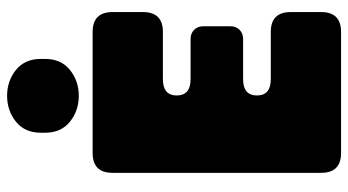

<svg xmlns="http://www.w3.org/2000/svg" viewBox="-240 -741 981 541"><g transform="rotate(-90 250.5 -470.5)"><path d="M34 -644Q34 -700 90 -700H431Q487 -700 487 -644V-558Q487 -502 431 -502H298Q252 -502 252 -463Q252 -424 298 -424H411Q427 -424 437 -414Q447 -404 447 -388V-312Q447 -296 437 -286Q427 -276 411 -276H298Q252 -276 252 -237Q252 -198 298 -198H431Q487 -198 487 -142V-56Q487 0 431 0H90Q34 0 34 -56ZM147 -834V-846Q147 -891 178 -916Q209 -941 251 -941Q293 -941 324 -916Q355 -891 355 -846V-834Q355 -789 324 -764Q293 -739 251 -739Q209 -739 178 -764Q147 -789 147 -834Z"/></g></svg>

Font: LT Crewmate
Style: Regular
Weight: 400
Designer: Daniel Lyons
Foundry: LyonsType
Version: Version 1.001;FEAKit 1.0